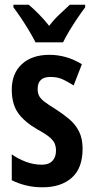

<svg xmlns="http://www.w3.org/2000/svg" viewBox="-20 -837 397 816"><path d="M331 -205Q331 -122 285 -81.5Q239 -41 161 -41Q123 -41 90.5 -49Q58 -57 30 -71V-181Q55 -163 88.5 -150Q122 -137 158 -137Q187 -137 202.5 -153Q218 -169 218 -197Q218 -212 213 -225.5Q208 -239 191 -253.5Q174 -268 139 -287Q85 -318 57.5 -356Q30 -394 30 -456Q30 -525 73 -564.5Q116 -604 190 -604Q263 -604 328 -564L293 -474Q269 -489 247 -499.5Q225 -510 194 -510Q140 -510 140 -459Q140 -443 145.5 -431Q151 -419 168 -405.5Q185 -392 218 -372Q249 -352 275 -330Q301 -308 316 -278Q331 -248 331 -205ZM131 -657Q121 -677 105 -704Q89 -731 71 -758Q53 -785 37 -806V-817H102Q120 -802 144 -778Q168 -754 189 -727Q212 -757 233.5 -776.5Q255 -796 277 -817H342V-806Q327 -786 309 -759.5Q291 -733 274.5 -705.5Q258 -678 248 -657Z"/></svg>

Font: Noto Sans Tamil UI ExtraCondensed SemiBold
Style: Regular
Weight: 600
Width: 2
Designer: Jelle Bosma - Monotype Design Team
Foundry: Monotype Imaging Inc.
Version: Version 2.004; ttfautohint (v1.8.4.7-5d5b)